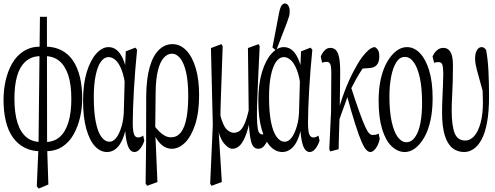

<svg xmlns="http://www.w3.org/2000/svg" viewBox="-31 -809 2839 1102"><path d="M180.2 259.8 189.9 31.7 198.2 -712.4H238.3L239.3 29.3L246.6 250L190.9 273.4ZM202.6 59.1Q149.9 59.1 109.9 38.3Q69.8 17.6 42.7 -20.8Q15.6 -59.1 2.4 -113.8Q-10.7 -168.5 -10.7 -236.8Q-10.7 -292 1.2 -345.9Q13.2 -399.9 38.6 -444.6Q64 -489.3 105 -515.4Q146 -541.5 202.6 -541.5V-486.8Q149.4 -486.8 115.5 -455.8Q81.5 -424.8 66.7 -371.1Q51.8 -317.4 51.8 -244.1Q51.8 -159.2 69.6 -103.8Q87.4 -48.3 121.1 -21.2Q154.8 5.9 202.6 5.9ZM230 59.1V5.9Q279.3 5.9 312.3 -23.4Q345.2 -52.7 361.8 -107.7Q378.4 -162.6 378.4 -240.7Q378.4 -324.7 360.4 -378.7Q342.3 -432.6 308.6 -459.7Q274.9 -486.8 227.5 -486.8V-541.5Q280.3 -541.5 321 -520.8Q361.8 -500 387.9 -461.2Q414.1 -422.4 427.5 -367.4Q440.9 -312.5 440.9 -244.1Q440.9 -189.9 428.7 -136.2Q416.5 -82.5 391.6 -37.8Q366.7 6.8 326.7 33Q286.6 59.1 230 59.1Z M584 63.5Q544.9 63.5 514.2 30.5Q483.4 -2.4 464.6 -68.6Q445.8 -134.8 445.8 -231Q445.8 -326.7 467 -395.8Q488.3 -464.8 522 -501.7Q555.7 -538.6 591.8 -538.6Q617.7 -538.6 637.9 -522.7Q658.2 -506.8 674.1 -472.7Q689.9 -438.5 699.2 -380.9H714.4L689.9 -302.7Q682.6 -367.7 667.2 -407.2Q651.9 -446.8 632.1 -464.1Q612.3 -481.4 592.3 -481.4Q567.4 -481.4 548.3 -455.3Q529.3 -429.2 518.3 -377.4Q507.3 -325.7 507.3 -251.5Q507.3 -166.5 518.6 -109.6Q529.8 -52.7 550.3 -24.2Q570.8 4.4 597.7 4.4Q619.1 4.4 637 -19Q654.8 -42.5 667.5 -86.2Q680.2 -129.9 680.2 -189.9L686 -402.3L690.9 -514.2L745.6 -535.6L755.9 -523.4Q750 -466.8 745.4 -407.5Q740.7 -348.1 737.5 -292.5Q734.4 -236.8 732.7 -188.5Q731 -140.1 731 -105Q731 -56.6 738.3 -38.3Q745.6 -20 761.7 -20Q769 -20 776.6 -22.9Q784.2 -25.9 791 -30.8L797.4 -1Q788.1 26.4 773.2 44.9Q758.3 63.5 740.2 63.5Q725.1 63.5 713.4 48.3Q701.7 33.2 694.1 -5.9Q686.5 -44.9 685.1 -115.7L698.2 -114.3Q689.9 -51.8 673.8 -12.9Q657.7 25.9 634.5 44.7Q611.3 63.5 584 63.5Z M804.7 245.6 807.6 15.1 808.1 -254.9Q809.1 -358.4 828.4 -424.6Q847.7 -490.7 881.6 -523.2Q915.5 -555.7 959 -555.7Q1002.9 -555.7 1037.6 -520.3Q1072.3 -484.9 1092 -419.4Q1111.8 -354 1111.8 -263.2Q1111.8 -163.1 1089.1 -94Q1066.4 -24.9 1030.8 10Q995.1 44.9 954.1 44.9Q935.5 44.9 915.3 34.9Q895 24.9 876.2 0Q857.4 -24.9 844.2 -67.4H842.3L850.6 -92.3Q867.2 -69.8 883.5 -53.7Q899.9 -37.6 916.3 -29.3Q932.6 -21 950.7 -21Q985.8 -21 1007.8 -50Q1029.8 -79.1 1039.6 -132.6Q1049.3 -186 1049.3 -258.3Q1049.3 -340.8 1037.1 -394Q1024.9 -447.3 1003.7 -474.1Q982.4 -501 956.5 -501Q929.2 -501 908 -476.3Q886.7 -451.7 875 -402.8Q863.3 -354 862.3 -280.8L859.9 -68.4V-57.6L872.6 235.8L814 257.3Z M1175.3 245.6 1190.4 -92.3 1179.7 -533.2 1239.7 -555.7 1247.1 -543.9Q1243.7 -454.6 1241.7 -387.7Q1239.7 -320.8 1237.5 -269.5Q1235.4 -218.3 1234.6 -176.5Q1233.9 -134.8 1233.9 -95.2L1223.1 -70.8L1242.2 235.8L1183.6 257.3ZM1451.2 44.9Q1420.4 44.9 1409.7 1.2Q1398.9 -42.5 1397 -119.1V-122.6L1392.1 -533.2L1453.1 -555.7L1459.5 -543.9Q1455.1 -454.1 1452.1 -389.6Q1448.7 -326.2 1447.3 -279.8Q1445.8 -239.3 1444.3 -200.2Q1443.8 -176.8 1443.8 -166.5Q1443.8 -162.1 1443.8 -159.2Q1443.8 -154.3 1443.8 -133.3Q1445.3 -76.7 1451.7 -57.1Q1458 -37.6 1475.6 -37.6Q1482.9 -37.6 1490.5 -40.5Q1498 -43.5 1503.9 -48.3L1510.3 -18.6Q1501 8.3 1486.8 26.6Q1472.7 44.9 1451.2 44.9ZM1303.7 44.9Q1279.8 44.9 1253.9 12.9Q1228 -19 1216.3 -83.5H1215.3L1231.9 -154.3Q1247.6 -89.4 1268.6 -68.1Q1289.6 -46.9 1310.5 -46.9Q1329.6 -46.9 1345 -58.3Q1360.4 -69.8 1373.8 -101.1Q1387.2 -132.3 1399.4 -189.9L1413.6 -166.5H1412.1Q1400.4 -92.3 1384 -44.9Q1367.7 2.4 1347.7 23.7Q1327.6 44.9 1303.7 44.9Z M1589.8 63.5Q1550.8 63.5 1520 30.5Q1489.3 -2.4 1470.5 -68.6Q1451.7 -134.8 1451.7 -231Q1451.7 -326.7 1472.9 -395.8Q1494.1 -464.8 1527.8 -501.7Q1561.5 -538.6 1597.7 -538.6Q1623.5 -538.6 1643.8 -522.7Q1664.1 -506.8 1679.9 -472.7Q1695.8 -438.5 1705.1 -380.9H1720.2L1695.8 -302.7Q1688.5 -367.7 1673.1 -407.2Q1657.7 -446.8 1637.9 -464.1Q1618.2 -481.4 1598.1 -481.4Q1573.2 -481.4 1554.2 -455.3Q1535.2 -429.2 1524.2 -377.4Q1513.2 -325.7 1513.2 -251.5Q1513.2 -166.5 1524.4 -109.6Q1535.6 -52.7 1556.2 -24.2Q1576.7 4.4 1603.5 4.4Q1625 4.4 1642.8 -19Q1660.6 -42.5 1673.3 -86.2Q1686 -129.9 1686 -189.9L1691.9 -402.3L1696.8 -514.2L1751.5 -535.6L1761.7 -523.4Q1755.9 -466.8 1751.2 -407.5Q1746.6 -348.1 1743.4 -292.5Q1740.2 -236.8 1738.5 -188.5Q1736.8 -140.1 1736.8 -105Q1736.8 -56.6 1744.1 -38.3Q1751.5 -20 1767.6 -20Q1774.9 -20 1782.5 -22.9Q1790 -25.9 1796.9 -30.8L1803.2 -1Q1793.9 26.4 1779.1 44.9Q1764.2 63.5 1746.1 63.5Q1731 63.5 1719.2 48.3Q1707.5 33.2 1700 -5.9Q1692.4 -44.9 1690.9 -115.7L1704.1 -114.3Q1695.8 -51.8 1679.7 -12.9Q1663.6 25.9 1640.4 44.7Q1617.2 63.5 1589.8 63.5ZM1532.7 -536.6 1571.8 -740.2Q1577.6 -767.6 1585.9 -778.3Q1594.2 -789.1 1603.5 -789.1Q1616.2 -789.1 1624 -776.6Q1631.8 -764.2 1631.8 -744.1Q1631.8 -728.5 1628.4 -716.3Q1625 -704.1 1616.7 -681.6L1554.2 -519Z M1864.7 60.1 1858.9 47.4 1869.1 -167.5 1870.6 -396.5Q1870.6 -423.8 1865.2 -439Q1859.9 -454.1 1844.7 -454.1Q1837.4 -454.1 1830.8 -452.9Q1824.2 -451.7 1817.4 -449.2L1810.1 -484.9Q1819.8 -507.3 1833.3 -520.8Q1846.7 -534.2 1864.7 -534.2Q1897.9 -534.2 1910.6 -497.6Q1921.4 -464.8 1921.4 -404.3Q1921.4 -397.5 1921.4 -390.1Q1920.4 -344.2 1920.2 -282.5Q1919.9 -220.7 1918.5 -163.6V-157.7Q1917.5 -124.5 1916.3 -90.1Q1915 -55.7 1914.1 -21.5Q1913.1 12.7 1912.6 47.4ZM1904.3 -81.5 1890.6 -125H1898.9L1904.8 -148.9Q1921.4 -217.3 1945.6 -281.2Q1969.7 -345.2 1996.6 -396.7Q2023.4 -448.2 2046.4 -480Q2067.9 -507.3 2084.2 -521.5Q2100.6 -535.6 2119.1 -539.1Q2130.9 -534.2 2138.4 -521.7Q2146 -509.3 2146 -484.9Q2146 -452.1 2131.3 -436Q2116.7 -419.9 2089.8 -418.5L2027.3 -413.6L2096.7 -476.1Q2072.8 -448.7 2051.3 -417.2Q2029.8 -385.7 2011.2 -351.6Q1992.7 -317.4 1973.1 -279.8L1968.3 -270Q1958.5 -237.3 1948 -209.5Q1937.5 -181.6 1926.8 -151.6Q1916 -121.6 1904.3 -81.5ZM2094.7 63.5Q2084 63.5 2072 51.8Q2060.1 40 2044.9 5.9Q2029.8 -28.3 2008.5 -94.5Q1987.3 -160.6 1957.5 -270L1981.4 -315.9Q2011.2 -222.7 2031.7 -166.3Q2052.2 -109.9 2065.2 -81.5Q2078.1 -53.2 2088.1 -43.7Q2098.1 -34.2 2107.4 -34.2Q2118.2 -34.2 2128.2 -36.6Q2138.2 -39.1 2142.6 -42.5L2148.4 -10.7Q2143.6 11.7 2134.8 28.3Q2126 44.9 2115.2 54.2Q2104.5 63.5 2094.7 63.5Z M2292.5 63.5Q2251.5 63.5 2216.8 30.5Q2182.1 -2.4 2162.1 -68.6Q2142.1 -134.8 2142.1 -231Q2142.1 -302.7 2155.5 -359.6Q2168.9 -416.5 2192.4 -456.1Q2215.8 -495.6 2244.4 -517.1Q2272.9 -538.6 2304.7 -538.6Q2345.7 -538.6 2378.9 -504.4Q2412.1 -470.2 2432.1 -404.8Q2452.1 -339.4 2452.1 -245.1Q2452.1 -173.3 2439.2 -115.7Q2426.3 -58.1 2403.1 -18.6Q2379.9 21 2351.6 42.2Q2323.2 63.5 2292.5 63.5ZM2301.3 7.3Q2331.1 7.3 2351.8 -22.7Q2372.6 -52.7 2382.1 -103.5Q2391.6 -154.3 2391.6 -216.8Q2391.6 -303.2 2378.7 -362.5Q2365.7 -421.9 2343.5 -452.1Q2321.3 -482.4 2293 -482.4Q2263.2 -482.4 2243.7 -451.7Q2224.1 -420.9 2214.1 -369.1Q2204.1 -317.4 2204.1 -254.9Q2204.1 -168.5 2217.3 -109.6Q2230.5 -50.8 2252.4 -21.7Q2274.4 7.3 2301.3 7.3Z M2633.3 63.5Q2593.3 63.5 2564.9 40Q2536.6 16.6 2521.5 -33Q2506.3 -82.5 2506.3 -162.6Q2506.3 -201.2 2508.1 -242.2Q2509.8 -283.2 2511.5 -320.8Q2513.2 -358.4 2513.2 -385.7Q2513.2 -418.9 2508.5 -435.8Q2503.9 -452.6 2485.8 -452.6Q2479 -452.6 2472.4 -451.7Q2465.8 -450.7 2460.9 -448.2L2451.7 -484.4Q2460.9 -506.8 2477.1 -520.5Q2493.2 -534.2 2513.2 -534.2Q2535.6 -534.2 2548.1 -519.3Q2560.5 -504.4 2564.7 -482.2Q2568.8 -460 2568.8 -436Q2568.8 -387.7 2567.6 -343Q2566.4 -298.3 2564 -256.6Q2561.5 -214.8 2561.5 -175.8Q2561.5 -89.4 2578.1 -45.9Q2594.7 -2.4 2639.6 -2.4Q2668 -2.4 2690.9 -28.3Q2713.9 -54.2 2727.3 -103.3Q2740.7 -152.3 2740.7 -222.7Q2740.7 -244.1 2739.5 -270Q2738.3 -295.9 2737.3 -329.1H2750V-249Q2728.5 -327.1 2716.8 -368.7Q2705.1 -410.2 2700.4 -432.1Q2695.8 -454.1 2695.8 -472.7Q2695.8 -503.4 2706.5 -521Q2717.3 -538.6 2732.4 -538.6Q2741.7 -538.6 2747.8 -534.2Q2753.9 -529.8 2759.3 -521.5Q2769 -469.7 2772.5 -400.6Q2775.9 -331.5 2775.9 -255.9Q2775.9 -168.5 2764.6 -107.2Q2753.4 -45.9 2733.4 -8.8Q2713.4 28.3 2687.5 45.9Q2661.6 63.5 2633.3 63.5Z"/></svg>

Font: Scarab Serif
Style: Condensed
Weight: 400
Designer: John Roberts
Foundry: Scarab
Version: 1.0